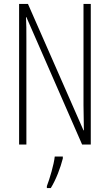

<svg xmlns="http://www.w3.org/2000/svg" viewBox="-20 -734 557 975"><path d="M441 0V-714H404V-202C404 -172 405 -120 406 -72H404L122 -714H77V0H114V-526C114 -579 114 -615 112 -647H114L397 0ZM299 71V61H258C254 101 232 175 218 211V221H238C265 177 287 118 299 71Z"/></svg>

Font: Noto Sans Kannada ExtraCondensed ExtraLight
Style: Regular
Weight: 200
Width: 2
Designer: Jelle Bosma - Monotype Design Team
Foundry: Monotype Imaging Inc.
Version: Version 2.005